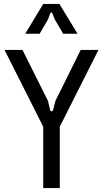

<svg xmlns="http://www.w3.org/2000/svg" viewBox="-20 -953 522 973"><path d="M199 0H283V-311L479 -700H389L261 -442L249 -396C246 -386 236 -386 234 -396L223 -442L94 -700H3L199 -311ZM108 -782H181L223 -854L234 -884C237 -892 243 -892 246 -884L258 -854L300 -782H373L281 -933H199Z"/></svg>

Font: Finlandica
Style: Regular
Weight: 400
Designer: Niklas Ekholm, Juho Hiilivirta, Jaakko Suomalainen
Foundry: Helsinki Type Studio
Version: Version 2.000;Glyphs 3.2 (3202)